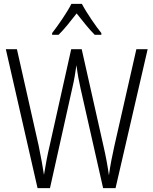

<svg xmlns="http://www.w3.org/2000/svg" viewBox="-20 -967 788 987"><path d="M401 -947H347C325 -903 279 -837 248 -797V-788H281C310 -816 345 -861 374 -898C404 -860 437 -818 467 -788H501V-797C474 -830 425 -901 401 -947ZM739 -714H681L568 -217C557 -167 547 -119 540 -66C532 -121 524 -164 512 -216L400 -714H346L235 -217C225 -176 214 -118 206 -68C201 -103 192 -153 179 -217L67 -714H10L173 0H237L352 -516C362 -557 367 -594 373 -632C379 -585 386 -548 394 -513L510 0H574Z"/></svg>

Font: Noto Sans Malayalam Condensed Light
Style: Regular
Weight: 300
Width: 3
Designer: Jelle Bosma - Monotype Design Team
Foundry: Monotype Imaging Inc.
Version: Version 2.104